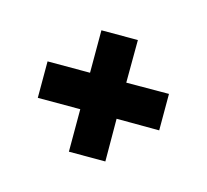

<svg xmlns="http://www.w3.org/2000/svg" viewBox="-99 -693 797 741"><g transform="rotate(-30 300.0 -323.0)"><path d="M300 -221 420 -100 523 -203 402 -323 523 -443 420 -546 300 -426 180 -546 77 -443 197 -323 77 -203 180 -100Z"/></g></svg>

Font: Tekne LDO ExtraBold
Style: Regular
Weight: 800
Monospace: yes
Designer: Alessio Laiso, Mario Rullo, Paolo Rosset
Foundry: Alessio Laiso
Version: Version 1.000;hotconv 1.0.109;makeotfexe 2.5.65596